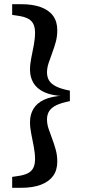

<svg xmlns="http://www.w3.org/2000/svg" viewBox="-20 -735 405 915"><path d="M313 -303V-253Q272 -245 248.5 -233.5Q225 -222 214.5 -205.5Q204 -189 204 -166Q204 -144 211.5 -121.5Q219 -99 228.5 -74Q238 -49 245.5 -22Q253 5 253 35Q253 76 233 103.5Q213 131 174.5 145.5Q136 160 81 160H38V108L65 104Q94 100 112 91Q130 82 138.5 65.5Q147 49 147 24Q147 -5 141 -36Q135 -67 129 -97Q123 -127 123 -153Q123 -189 139.5 -216.5Q156 -244 190.5 -260Q225 -276 279 -279V-277Q225 -280 190.5 -296Q156 -312 139.5 -339.5Q123 -367 123 -403Q123 -429 129 -458.5Q135 -488 141 -519.5Q147 -551 147 -580Q147 -605 138.5 -621.5Q130 -638 112 -647Q94 -656 65 -660L38 -664V-715H81Q136 -715 174.5 -701Q213 -687 233 -659.5Q253 -632 253 -591Q253 -561 245.5 -534Q238 -507 228.5 -482Q219 -457 211.5 -434Q204 -411 204 -390Q204 -367 214.5 -350.5Q225 -334 248.5 -322.5Q272 -311 313 -303Z"/></svg>

Font: Source Serif 4 SemiBold
Style: Regular
Weight: 600
Designer: Frank Grießhammer
Foundry: Adobe Systems Incorporated
Version: Version 4.004;hotconv 1.0.116;makeotfexe 2.5.65601